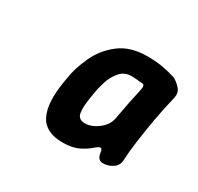

<svg xmlns="http://www.w3.org/2000/svg" viewBox="-74 -790 449 436"><g transform="rotate(30 151.0 -572.0)"><path d="M132 -439Q86 -439 71 -470Q56 -501 66 -560L68 -572Q72 -599 86.5 -630.5Q101 -662 129 -683.5Q157 -705 201 -705Q226 -705 244 -701.5Q262 -698 277 -693Q288 -687 296 -677.5Q304 -668 301 -654Q293 -622 287 -588Q281 -554 277 -524.5Q273 -495 272 -472Q271 -459 259.5 -451.5Q248 -444 235 -444Q228 -444 224 -448Q220 -452 219 -458Q218 -464 217 -468Q216 -472 212 -472Q208 -472 198.5 -463.5Q189 -455 173 -447Q157 -439 132 -439ZM154 -502Q171 -502 188.5 -515.5Q206 -529 209 -547Q213 -570 217 -589.5Q221 -609 226 -632Q229 -645 222 -646Q217 -646 209 -647Q201 -648 192 -648Q174 -648 162.5 -634.5Q151 -621 145.5 -603.5Q140 -586 138 -572L136 -560Q131 -531 134 -516.5Q137 -502 154 -502Z"/></g></svg>

Font: Winky Sans SemiBold
Style: Italic
Weight: 600
Italic angle: -8.97852°
Designer: Simon Atzbach
Foundry: typofactur
Version: Version 1.205